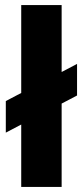

<svg xmlns="http://www.w3.org/2000/svg" viewBox="-20 -740 328 760"><path d="M3 -340 64 -372V-720H224V-455L285 -487V-362L224 -330V0H64V-247L3 -215Z"/></svg>

Font: Oak Sans ExtraBold
Style: Regular
Weight: 800
Designer: Erik Kennedy, Walven
Foundry: Erik Kennedy, Walven
Version: Version 1.000